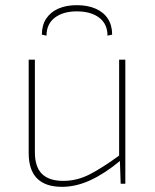

<svg xmlns="http://www.w3.org/2000/svg" viewBox="-20 -711 600 743"><path d="M115 -480V-122Q115 -65 142.5 -38Q170 -11 225 -11Q278 -11 327.5 -36.5Q377 -62 444 -111V-88Q385 -39 329.5 -13.5Q274 12 220 12Q91 12 91 -119V-480ZM465 -480V0H447L444 -88L441 -104V-480ZM160 -573 142 -577Q142 -613 158.5 -638.5Q175 -664 205.5 -677.5Q236 -691 277 -691Q319 -691 350 -677.5Q381 -664 397.5 -638.5Q414 -613 414 -577L396 -573Q396 -618 364 -642.5Q332 -667 277 -667Q224 -667 192 -642.5Q160 -618 160 -573Z"/></svg>

Font: Exo 2 Thin
Style: Regular
Weight: 250
Designer: Natanael Gama
Foundry: Natanael Gama
Version: Version 2.010